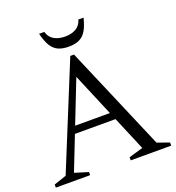

<svg xmlns="http://www.w3.org/2000/svg" viewBox="-160 -987 1013 1107"><g transform="rotate(-20 346.0 -433.0)"><path d="M175 -253.5V-297.5H508V-253.5ZM626.5 -45.5 700.5 -19V0H452V-19L539 -44.5L306 -598H337L120 -44.5L203 -19V0H-7.5V-19L69 -45L330.5 -685H353.5ZM341.5 -800Q381 -800 408.8 -816Q436.5 -832 446 -866.5H478Q466 -817.5 448.8 -789.5Q431.5 -761.5 405.5 -749.8Q379.5 -738 341.5 -738Q303.5 -738 277.5 -749.8Q251.5 -761.5 234.2 -789.5Q217 -817.5 205 -866.5H237Q246.5 -832 274.5 -816Q302.5 -800 341.5 -800Z"/></g></svg>

Font: Newsreader 24pt
Style: Regular
Weight: 400
Designer: Hugues Gentile
Foundry: Production Type
Version: Version 1.003